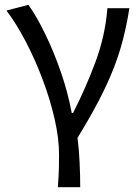

<svg xmlns="http://www.w3.org/2000/svg" viewBox="-20 -577 580 797"><path d="M220.2 200.2Q222.2 174.8 223.1 155.8Q224.1 136.7 224.6 116Q225.1 95.2 225.1 64.9Q225.1 -2.9 206.5 -84Q188 -165 156.7 -247.8Q125.5 -330.6 86.7 -404.8Q47.9 -479 6.8 -533.2L98.1 -557.1Q131.8 -509.3 167.5 -436.3Q203.1 -363.3 232.7 -277.8Q262.2 -192.4 277.8 -107.9H283.2Q335.4 -210 376.2 -319.6Q417 -429.2 425.8 -543H517.1Q506.3 -474.6 490.2 -412.1Q474.1 -349.6 449.2 -287.1Q424.3 -224.6 388.2 -155.8Q352.1 -86.9 301.8 -4.9Q308.1 43.9 310.5 98.4Q313 152.8 313 200.2Z"/></svg>

Font: Source Han Sans CN
Style: Regular
Weight: 400
Designer: Ryoko NISHIZUKA  (kana, bopomofo & ideographs); Paul D. Hunt (Latin, Greek & Cyrillic); Sandoll Communications , Soo-you
Foundry: Adobe
Version: Version 2.004;hotconv 1.0.118;makeotfexe 2.5.65603